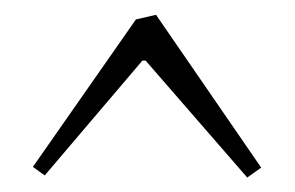

<svg xmlns="http://www.w3.org/2000/svg" viewBox="-20 -631 403 262"><path d="M41 -391.6 174.3 -548.3H178.7L317.4 -388.7L336.4 -402.3L192.9 -610.8L165.5 -604.5L24.9 -403.3Z"/></svg>

Font: Neuton ExtraLight
Style: Regular
Weight: 275
Designer: Brian M Zick
Foundry: Brian M Zick
Version: Version 1.560